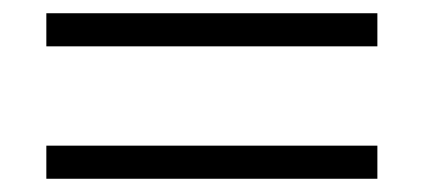

<svg xmlns="http://www.w3.org/2000/svg" viewBox="-20 -395 640 290"><path d="M550 -375H50V-325H550ZM50 -125H550V-175H50Z"/></svg>

Font: LS-VG5000 Light
Style: Regular
Weight: 400
Designer: Justin Bihan, 2021
Foundry: Justin Bihan, 2021
Version: Version 1.000;Glyphs 3.1.2 (3151)